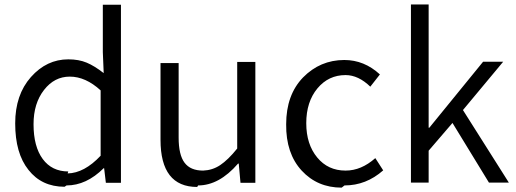

<svg xmlns="http://www.w3.org/2000/svg" viewBox="-20 -816 2305 858"><path d="M277.3 12.7C335.9 12.7 391.6 -12.7 443.4 -64.5H445.3L453.1 1H520.5V-794.9H439.5V-583L443.4 -489.3C416 -510.7 390.6 -526.4 367.2 -536.1C343.8 -545.9 316.4 -550.8 285.2 -550.8C220.7 -550.8 165 -524.4 118.2 -471.7C71.3 -418.9 47.9 -349.6 47.9 -264.6C47.9 -175.8 67.4 -106.4 107.4 -56.6C146.5 -6.8 200.2 18.6 268.6 18.6ZM285.2 -49.8C236.3 -49.8 198.2 -68.4 170.9 -105.5C143.6 -142.6 129.9 -194.3 129.9 -260.7C129.9 -323.2 145.5 -374 176.8 -414.1C208 -454.1 246.1 -473.6 292 -473.6C338.9 -473.6 384.8 -453.1 429.7 -412.1V-120.1C380.9 -68.4 332 -42 282.2 -41Z M865.2 12.7C927.7 12.7 987.3 -19.5 1043.9 -85H1046.9L1054.7 1H1121.1V-539.1H1040V-152.3C1012.7 -118.2 987.3 -93.8 963.9 -78.1C940.4 -62.5 915 -54.7 887.7 -53.7C849.6 -53.7 822.3 -65.4 804.7 -88.9C787.1 -112.3 778.3 -149.4 778.3 -201.2V-534.2H697.3V-191.4C697.3 -50.8 752 19.5 861.3 19.5Z M1519.5 12.7C1584 12.7 1641.6 -9.8 1692.4 -54.7L1657.2 -109.4C1615.2 -72.3 1571.3 -53.7 1524.4 -53.7C1471.7 -53.7 1429.7 -73.2 1397.5 -112.3C1365.2 -151.4 1348.6 -202.1 1348.6 -265.6C1348.6 -329.1 1365.2 -380.9 1398.4 -420.9C1431.6 -460.9 1473.6 -480.5 1524.4 -480.5C1562.5 -480.5 1599.6 -462.9 1634.8 -428.7L1677.7 -483.4C1630.9 -526.4 1578.1 -547.9 1518.6 -547.9C1446.3 -547.9 1384.8 -521.5 1334 -469.7C1284.2 -418 1258.8 -348.6 1258.8 -260.7C1257.8 -173.8 1281.2 -104.5 1328.1 -53.7C1375 -2.9 1434.6 22.5 1506.8 22.5Z M1816.4 0H1895.5V-142.6L2002 -266.6L2165 0H2253.9L2048.8 -324.2L2228.5 -540H2138.7L1898.4 -245.1H1895.5V-795.9H1816.4Z"/></svg>

Font: Gen Shin Gothic P Normal
Style: Regular
Weight: 300
Designer: [Source Han Sans]
Ryoko NISHIZUKA  (kana & ideographs); Paul D. Hunt (Latin, Greek & Cyrillic); Wenlong ZHANG  (bopomofo
Version: Version 1.002.20150607